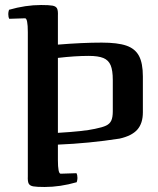

<svg xmlns="http://www.w3.org/2000/svg" viewBox="-20 -733 631 766"><path d="M386 -563Q309 -563 211 -555V-670Q212 -691 207.5 -699.5Q203 -708 189.5 -710.5Q176 -713 144 -713Q82 -713 16 -694Q13 -685 13 -677Q13 -665 17 -658L80 -660Q91 -660 91 -605V-30Q90 -9 94.5 -0.5Q99 8 112.5 10.5Q126 13 158 13Q220 13 286 -6Q289 -15 289 -23Q289 -35 285 -42L222 -40Q211 -40 211 -95V-156Q334 -161 457 -180Q506 -191 528 -216Q550 -241 550 -285V-428Q550 -481 534.5 -510Q519 -539 484 -551Q449 -563 386 -563ZM334 -510Q372 -510 392.5 -501.5Q413 -493 421.5 -472.5Q430 -452 430 -414V-289Q430 -265 424 -252Q418 -239 403.5 -232Q389 -225 359 -219Q314 -209 211 -203V-502Q280 -510 334 -510Z"/></svg>

Font: Federant
Style: Regular
Weight: 400
Designer: Olexa M. Volochay, Alexei Vanyashin, Otto Ludwig Naegele
Foundry: Cyreal (www.cyreal.org)
Version: Version 1.011; ttfautohint (v1.4.1)